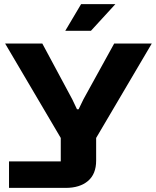

<svg xmlns="http://www.w3.org/2000/svg" viewBox="-20 -748 760 935"><path d="M297.9 -598.1 375 -728H542L422.9 -598.1ZM23.9 167V38.1H275.9V-76.2L4.9 -536.1H186L332 -264.2L355 -215.8H362.8L386.2 -264.2L536.1 -536.1H719.2L448.2 -76.2V34.2Q448.2 99.6 408.4 133.3Q368.7 167 299.8 167Z"/></svg>

Font: Hubot Sans Expanded
Style: Bold
Weight: 700
Width: 7
Designer: Deni Anggara
Foundry: GitHub
Version: Version 1.001;gftools[0.9.31]